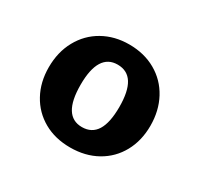

<svg xmlns="http://www.w3.org/2000/svg" viewBox="-85 -836 562 541"><g transform="rotate(30 196.5 -565.5)"><path d="M361.8 -563.8Q361.8 -515.5 341.1 -477.8Q320.4 -440.1 282.7 -418.9Q245 -397.8 196 -397.8Q147 -397.8 109.8 -418.9Q72.5 -440.1 51.9 -477.8Q31.2 -515.5 31.2 -563.8Q31.2 -613.5 52.4 -651.9Q73.6 -690.4 111.1 -711.6Q148.6 -732.8 196 -732.8Q245 -732.8 282.7 -711.2Q320.4 -689.6 341.1 -651.2Q361.8 -612.8 361.8 -563.8ZM133.5 -566Q133.5 -514.9 149.1 -489.6Q164.8 -464.2 196 -464.2Q228 -464.2 243.8 -489.6Q259.5 -514.9 259.5 -566Q259.5 -616.6 243.8 -641.9Q228 -667.2 196 -667.2Q164.9 -667.2 149.2 -641.9Q133.5 -616.6 133.5 -566Z"/></g></svg>

Font: Public Sans VF
Style: Regular
Weight: 400
Designer: Pablo Impallari, Rodrigo Fuenzalida (Modified by Dan O. Williams and USWDS)
Version: Version 1.003